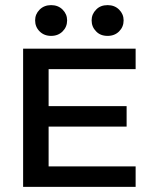

<svg xmlns="http://www.w3.org/2000/svg" viewBox="-20 -730 596 750"><path d="M462.9 -650.4C462.9 -666.7 457 -680.7 445.3 -692.4C433.6 -704.1 418.6 -710 400.4 -710C381.5 -710 366.5 -704.1 355.5 -692.4C343.8 -680.7 337.9 -666.7 337.9 -650.4C337.9 -633.5 343.8 -619.1 355.5 -607.4C366.5 -595.7 381.5 -589.8 400.4 -589.8C418.6 -589.8 433.6 -595.7 445.3 -607.4C457 -619.1 462.9 -633.5 462.9 -650.4ZM242.2 -650.4C242.2 -666.7 236.3 -680.7 224.6 -692.4C212.9 -704.1 197.9 -710 179.7 -710C161.5 -710 146.5 -704.1 134.8 -692.4C123 -680.7 117.2 -666.7 117.2 -650.4C117.2 -633.5 123 -619.1 134.8 -607.4C146.5 -595.7 161.5 -589.8 179.7 -589.8C197.9 -589.8 212.9 -595.7 224.6 -607.4C236.3 -619.1 242.2 -633.5 242.2 -650.4ZM70.3 0H169.9H509.8V-80.1H169.9V-235.4H474.6V-315.4H169.9V-460H509.8V-540H169.9H70.3Z"/></svg>

Font: Helmet
Style: Regular
Weight: 400
Designer: Carl Enlund
Version: 1.0